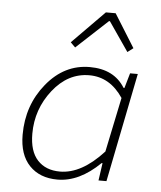

<svg xmlns="http://www.w3.org/2000/svg" viewBox="-53 -783 706 842"><g transform="rotate(5 300.0 -362.5)"><path d="M231 12Q153 12 107.5 -35.5Q62 -83 62 -171Q62 -301 140 -396.5Q218 -492 330 -492Q437 -492 485 -414H489L508 -480H542L446 0H411L422 -77H418Q327 12 231 12ZM239 -24Q334 -24 430 -129L480 -369Q422 -456 331 -456Q237 -456 170.5 -371.5Q104 -287 104 -179Q104 -102 140 -63Q176 -24 239 -24ZM258 -572 237 -593 379 -737H422L513 -591L488 -572L400 -700H396Z"/></g></svg>

Font: TypoPRO Source Code Pro
Style: Italic
Weight: 300
Italic angle: -11°
Monospace: yes
Designer: Paul D. Hunt, Teo Tuominen
Foundry: Adobe Systems Incorporated
Version: Version 1.030;PS 1.0;hotconv 1.0.84;makeotf.lib2.5.63406